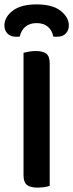

<svg xmlns="http://www.w3.org/2000/svg" viewBox="-27 -847 333 873"><path d="M139 -742Q108 -742 88.5 -725.5Q69 -709 63 -681Q59 -680 55 -680Q51 -680 46 -680Q20 -680 6.5 -695Q-7 -710 -7 -731Q-7 -769 30.5 -798Q68 -827 139 -827Q212 -827 249 -797.5Q286 -768 286 -731Q286 -710 272.5 -695Q259 -680 233 -680Q228 -680 223.5 -680Q219 -680 215 -681Q210 -709 190.5 -725.5Q171 -742 139 -742ZM80 -395H199V-2Q191 1 176 3.5Q161 6 144 6Q110 6 95 -6.5Q80 -19 80 -49ZM199 -262H80V-607Q88 -609 103.5 -612Q119 -615 135 -615Q168 -615 183.5 -603Q199 -591 199 -559Z"/></svg>

Font: BalooTamma2SemiBold
Style: Regular
Weight: 600
Designer: Divya Kowshik, Shuchita Grover and Ek Type
Foundry: Ek Type
Version: Version 1.700